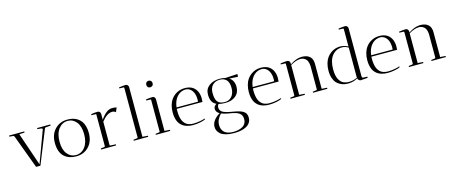

<svg xmlns="http://www.w3.org/2000/svg" viewBox="-51 -1537 6127 2574"><g transform="rotate(-15 3012.0 -250.0)"><path d="M274.9 0 101.1 -467.8Q95.2 -477.5 85.9 -479L34.2 -483.9Q34.2 -486.8 33.7 -491.7Q33.2 -496.6 33.2 -499L244.1 -500Q244.1 -499 244.6 -492.2Q245.1 -485.4 245.1 -484.9L170.9 -480L328.1 -21L492.2 -463.9Q494.6 -469.2 488.5 -473.6Q482.4 -478 475.1 -479L422.9 -483.9Q422.9 -486.8 422.4 -491.7Q421.9 -496.6 421.9 -499L606 -500Q606 -499 606.4 -492.2Q606.9 -485.4 606.9 -484.9L526.9 -476.1L335 0Z M600.6 -244.1Q600.6 -362.8 669.2 -433.3Q737.8 -503.9 842.8 -503.9Q881.8 -503.9 915.5 -495.8Q949.2 -487.8 979 -469Q1008.8 -450.2 1030 -422.1Q1051.3 -394 1063.5 -351.6Q1075.7 -309.1 1075.7 -255.9Q1075.7 -137.2 1007.1 -66.7Q938.5 3.9 833.5 3.9Q784.2 3.9 743.4 -9.5Q702.6 -22.9 669.9 -51.3Q637.2 -79.6 618.9 -128.9Q600.6 -178.2 600.6 -244.1ZM665.5 -244.1Q665.5 -133.8 713.1 -74Q760.7 -14.2 833.5 -14.2Q910.2 -14.2 960.4 -78.9Q1010.7 -143.6 1010.7 -255.9Q1010.7 -365.7 963.1 -425.8Q915.5 -485.8 842.8 -485.8Q766.1 -485.8 715.8 -420.7Q665.5 -355.5 665.5 -244.1Z M1301.8 -459V-378.9Q1380.9 -494.6 1456.5 -497.1Q1490.7 -499 1524.4 -490.2L1498.5 -430.2Q1479.5 -449.2 1449.7 -449.2Q1377.9 -448.2 1301.8 -352.1V-20L1386.7 -15.1Q1386.7 -14.6 1386.2 -7.6Q1385.7 -0.5 1385.7 0L1175.8 1Q1175.8 -8.3 1176.8 -13.2L1228.5 -20Q1236.8 -21 1236.8 -34.2V-467.8Q1234.9 -475.1 1230.5 -475.1L1170.4 -477.1L1171.4 -491.2Q1224.1 -500 1261.7 -500Q1281.2 -500 1291.5 -487.1Q1301.8 -474.1 1301.8 -459Z M1756.3 -709V-20L1831.5 -15.1Q1831.5 -14.6 1831.1 -7.6Q1830.6 -0.5 1830.6 0L1629.4 1Q1629.4 -1.5 1629.9 -6.1Q1630.4 -10.7 1630.4 -13.2L1682.6 -20Q1689.5 -21 1691.4 -29.8V-713.9Q1691.4 -725.1 1685.5 -725.1L1624.5 -727.1L1625.5 -741.2Q1687 -750 1716.3 -750Q1735.4 -750 1745.8 -737.1Q1756.3 -724.1 1756.3 -709Z M2062 -459V-20L2137.2 -15.1Q2137.2 -14.6 2136.7 -7.6Q2136.2 -0.5 2136.2 0L1936 1Q1936 -8.3 1937 -13.2L1989.3 -20Q1995.1 -20 1997.1 -28.8V-467.8Q1995.1 -475.1 1991.2 -475.1L1931.2 -477.1L1932.1 -491.2Q1984.9 -500 2022 -500Q2041.5 -500 2051.8 -487.1Q2062 -474.1 2062 -459ZM1986.3 -679.2Q1986.3 -700.2 1998 -712.6Q2009.8 -725.1 2028.3 -725.1Q2049.3 -725.1 2061.8 -712.6Q2074.2 -700.2 2074.2 -679.2Q2074.2 -657.7 2061 -645.8Q2047.9 -633.8 2028.3 -633.8Q2008.3 -633.8 1997.3 -646.7Q1986.3 -659.7 1986.3 -679.2Z M2654.8 -263.2H2297.9Q2296.9 -252 2296.9 -230Q2296.9 -190.9 2302.5 -158.7Q2308.1 -126.5 2317.4 -104.5Q2326.7 -82.5 2340.1 -65.9Q2353.5 -49.3 2367.9 -39.6Q2382.3 -29.8 2399.7 -23.9Q2417 -18.1 2432.4 -16.1Q2447.8 -14.2 2464.8 -14.2Q2509.3 -14.2 2558.8 -23.7Q2608.4 -33.2 2623 -41L2629.9 -30.8Q2606.4 -16.1 2554.4 -6.1Q2502.4 3.9 2455.1 3.9Q2433.6 3.9 2413.8 1.7Q2394 -0.5 2370.8 -7.3Q2347.7 -14.2 2328.4 -24.7Q2309.1 -35.2 2290.8 -53.2Q2272.5 -71.3 2259.8 -95Q2247.1 -118.7 2239.5 -153.1Q2231.9 -187.5 2231.9 -229Q2231.9 -283.7 2245.1 -329.6Q2258.3 -375.5 2280.3 -406.5Q2302.2 -437.5 2332.3 -459.5Q2362.3 -481.4 2394.8 -492.2Q2427.2 -502.9 2461.9 -503.9Q2567.4 -506.8 2617.7 -441.2Q2668 -375.5 2654.8 -263.2ZM2446.8 -480Q2390.6 -468.8 2350.3 -418Q2310.1 -367.2 2299.8 -282.2H2598.1Q2604 -345.2 2587.4 -394Q2570.8 -442.9 2533.7 -466.8Q2496.6 -490.7 2446.8 -480Z M2751 -338.9Q2751 -416 2808.8 -460Q2866.7 -503.9 2957 -503.9Q2999 -503.9 3037.1 -494.1L3204.1 -503.9L3202.1 -465.8L3083 -473.1Q3147.9 -431.6 3147.9 -341.8Q3147.9 -260.7 3092.8 -215.8Q3037.6 -170.9 2951.2 -170.9Q2895 -170.9 2856 -181.2Q2838.9 -161.6 2838.9 -137.2Q2838.9 -118.2 2846.4 -103Q2854 -87.9 2865.7 -77.9Q2877.4 -67.9 2897 -60.1Q2916.5 -52.2 2934.8 -47.6Q2953.1 -43 2979 -38.1Q2989.7 -36.1 3010.7 -32.2Q3033.2 -28.3 3044.4 -26.1Q3055.7 -23.9 3075.4 -19.5Q3095.2 -15.1 3105.5 -11.5Q3115.7 -7.8 3131.3 -1.7Q3147 4.4 3155 10.5Q3163.1 16.6 3173.3 25.9Q3183.6 35.2 3188.5 45.7Q3193.4 56.2 3196.8 69.6Q3200.2 83 3200.2 99.1Q3200.2 133.3 3185.8 160.2Q3171.4 187 3147.9 203.6Q3124.5 220.2 3092 231Q3059.6 241.7 3026.4 245.8Q2993.2 250 2956.1 250Q2892.6 250 2845.2 237.1Q2797.9 224.1 2772 201.9Q2746.1 179.7 2734.4 153.1Q2722.7 126.5 2724.1 96.2Q2726.1 51.3 2756.3 11.7Q2786.6 -27.8 2837.9 -58.1Q2789.1 -85.4 2789.1 -129.9Q2789.1 -167.5 2829.1 -190.9Q2788.1 -209 2769.5 -245.4Q2751 -281.7 2751 -338.9ZM3007.3 -14.2Q3000.5 -15.6 2973.6 -20Q2946.8 -24.4 2931.6 -27.6Q2916.5 -30.8 2893.6 -36.9Q2870.6 -43 2854 -49.8Q2821.3 -14.2 2805.2 20Q2789.1 54.2 2789.1 95.2Q2789.1 157.2 2828.6 194.6Q2868.2 231.9 2954.1 231.9Q2988.8 231.9 3019.3 225.3Q3049.8 218.8 3076.9 204.3Q3104 189.9 3119.6 163.8Q3135.3 137.7 3135.3 102.1Q3135.3 73.7 3125.5 53.2Q3115.7 32.7 3096.9 19.8Q3078.1 6.8 3057.4 -0.7Q3036.6 -8.3 3007.3 -14.2ZM2815.9 -341.8Q2815.9 -259.3 2845.2 -221.7Q2874.5 -184.1 2947.3 -184.1Q3005.4 -184.1 3042.7 -227.5Q3080.1 -271 3080.1 -345.2Q3080.1 -418.5 3047.6 -454.8Q3015.1 -491.2 2954.1 -491.2Q2892.1 -491.2 2854 -452.6Q2815.9 -414.1 2815.9 -341.8Z M3711.4 -263.2H3354.5Q3353.5 -252 3353.5 -230Q3353.5 -190.9 3359.1 -158.7Q3364.7 -126.5 3374 -104.5Q3383.3 -82.5 3396.7 -65.9Q3410.2 -49.3 3424.6 -39.6Q3439 -29.8 3456.3 -23.9Q3473.6 -18.1 3489 -16.1Q3504.4 -14.2 3521.5 -14.2Q3565.9 -14.2 3615.5 -23.7Q3665 -33.2 3679.7 -41L3686.5 -30.8Q3663.1 -16.1 3611.1 -6.1Q3559.1 3.9 3511.7 3.9Q3490.2 3.9 3470.5 1.7Q3450.7 -0.5 3427.5 -7.3Q3404.3 -14.2 3385 -24.7Q3365.7 -35.2 3347.4 -53.2Q3329.1 -71.3 3316.4 -95Q3303.7 -118.7 3296.1 -153.1Q3288.6 -187.5 3288.6 -229Q3288.6 -283.7 3301.8 -329.6Q3314.9 -375.5 3336.9 -406.5Q3358.9 -437.5 3388.9 -459.5Q3418.9 -481.4 3451.4 -492.2Q3483.9 -502.9 3518.6 -503.9Q3624 -506.8 3674.3 -441.2Q3724.6 -375.5 3711.4 -263.2ZM3503.4 -480Q3447.3 -468.8 3407 -418Q3366.7 -367.2 3356.4 -282.2H3654.8Q3660.6 -345.2 3644 -394Q3627.4 -442.9 3590.3 -466.8Q3553.2 -490.7 3503.4 -480Z M3866.7 -466.8Q3865.2 -475.1 3860.4 -475.1L3799.3 -477.1L3800.3 -491.2Q3861.8 -500 3891.6 -500Q3908.7 -500 3918.9 -489.3Q3929.2 -478.5 3930.7 -464.8H3931.6V-443.8Q4015.1 -500.5 4088.4 -502.9Q4098.6 -503.4 4108.2 -502.9Q4117.7 -502.4 4134.3 -500Q4150.9 -497.6 4164.6 -492.7Q4178.2 -487.8 4193.4 -477.5Q4208.5 -467.3 4219 -453.6Q4229.5 -439.9 4236.6 -417.7Q4243.7 -395.5 4243.7 -368.2V-20L4318.4 -15.1Q4318.4 -14.6 4317.9 -7.6Q4317.4 -0.5 4317.4 0L4117.7 1Q4117.7 -8.3 4118.7 -13.2L4170.4 -20Q4178.7 -21 4178.7 -34.2V-342.8Q4178.7 -371.6 4173.1 -394.5Q4167.5 -417.5 4159.7 -431.6Q4151.9 -445.8 4139.4 -455.8Q4127 -465.8 4117.7 -470.5Q4108.4 -475.1 4095.7 -477.5Q4083 -480 4078.1 -480Q4073.2 -480 4066.4 -480Q4064.9 -480 4064.5 -480Q4005.4 -477.5 3931.6 -433.1V-20L4006.3 -15.1Q4006.3 -14.6 4005.9 -7.6Q4005.4 -0.5 4005.4 0L3804.7 1Q3804.7 -1.5 3805.2 -6.1Q3805.7 -10.7 3805.7 -13.2L3857.4 -20Q3866.7 -21 3866.7 -34.2Z M4802.7 -709V-51.8Q4802.7 -21 4818.8 -21L4878.4 -18.1L4877.4 -2.9Q4870.1 -2 4832.3 1.5Q4794.4 4.9 4777.8 4.9Q4767.1 3.9 4754.4 -6.1Q4741.7 -16.1 4739.7 -32.2Q4683.1 3.9 4607.4 3.9Q4580.1 3.9 4554.4 -0.7Q4528.8 -5.4 4498.5 -20.8Q4468.3 -36.1 4446.3 -60.5Q4424.3 -85 4409.4 -128.7Q4394.5 -172.4 4394.5 -230Q4394.5 -284.7 4407.7 -330.3Q4420.9 -376 4442.9 -406.7Q4464.8 -437.5 4494.4 -459.5Q4523.9 -481.4 4555.2 -491.9Q4586.4 -502.4 4619.6 -503.9Q4678.7 -504.9 4737.8 -475.1V-713.9Q4737.8 -725.1 4731.4 -725.1L4670.4 -727.1L4671.4 -741.2Q4732.9 -750 4762.7 -750Q4781.7 -750 4792.2 -737.1Q4802.7 -724.1 4802.7 -709ZM4620.6 -14.2Q4683.1 -14.2 4737.8 -41V-459Q4694.8 -485.8 4650.4 -485.8Q4564.5 -485.8 4512 -419.7Q4459.5 -353.5 4459.5 -231Q4459.5 -185.5 4466.8 -149.4Q4474.1 -113.3 4487.1 -90.6Q4500 -67.9 4515.4 -52Q4530.8 -36.1 4550 -28.3Q4569.3 -20.5 4585.9 -17.3Q4602.5 -14.2 4620.6 -14.2Z M5356 -263.2H4999Q4998 -252 4998 -230Q4998 -190.9 5003.7 -158.7Q5009.3 -126.5 5018.6 -104.5Q5027.8 -82.5 5041.3 -65.9Q5054.7 -49.3 5069.1 -39.6Q5083.5 -29.8 5100.8 -23.9Q5118.2 -18.1 5133.5 -16.1Q5148.9 -14.2 5166 -14.2Q5210.4 -14.2 5260 -23.7Q5309.6 -33.2 5324.2 -41L5331.1 -30.8Q5307.6 -16.1 5255.6 -6.1Q5203.6 3.9 5156.2 3.9Q5134.8 3.9 5115 1.7Q5095.2 -0.5 5072 -7.3Q5048.8 -14.2 5029.5 -24.7Q5010.3 -35.2 4991.9 -53.2Q4973.6 -71.3 4960.9 -95Q4948.2 -118.7 4940.7 -153.1Q4933.1 -187.5 4933.1 -229Q4933.1 -283.7 4946.3 -329.6Q4959.5 -375.5 4981.4 -406.5Q5003.4 -437.5 5033.4 -459.5Q5063.5 -481.4 5095.9 -492.2Q5128.4 -502.9 5163.1 -503.9Q5268.6 -506.8 5318.8 -441.2Q5369.1 -375.5 5356 -263.2ZM5147.9 -480Q5091.8 -468.8 5051.5 -418Q5011.2 -367.2 5001 -282.2H5299.3Q5305.2 -345.2 5288.6 -394Q5272 -442.9 5234.9 -466.8Q5197.8 -490.7 5147.9 -480Z M5511.2 -466.8Q5509.8 -475.1 5504.9 -475.1L5443.8 -477.1L5444.8 -491.2Q5506.3 -500 5536.1 -500Q5553.2 -500 5563.5 -489.3Q5573.7 -478.5 5575.2 -464.8H5576.2V-443.8Q5659.7 -500.5 5732.9 -502.9Q5743.2 -503.4 5752.7 -502.9Q5762.2 -502.4 5778.8 -500Q5795.4 -497.6 5809.1 -492.7Q5822.8 -487.8 5837.9 -477.5Q5853 -467.3 5863.5 -453.6Q5874 -439.9 5881.1 -417.7Q5888.2 -395.5 5888.2 -368.2V-20L5962.9 -15.1Q5962.9 -14.6 5962.4 -7.6Q5961.9 -0.5 5961.9 0L5762.2 1Q5762.2 -8.3 5763.2 -13.2L5814.9 -20Q5823.2 -21 5823.2 -34.2V-342.8Q5823.2 -371.6 5817.6 -394.5Q5812 -417.5 5804.2 -431.6Q5796.4 -445.8 5783.9 -455.8Q5771.5 -465.8 5762.2 -470.5Q5752.9 -475.1 5740.2 -477.5Q5727.5 -480 5722.7 -480Q5717.8 -480 5710.9 -480Q5709.5 -480 5709 -480Q5649.9 -477.5 5576.2 -433.1V-20L5650.9 -15.1Q5650.9 -14.6 5650.4 -7.6Q5649.9 -0.5 5649.9 0L5449.2 1Q5449.2 -1.5 5449.7 -6.1Q5450.2 -10.7 5450.2 -13.2L5502 -20Q5511.2 -21 5511.2 -34.2Z"/></g></svg>

Font: Antic Didone
Style: Regular
Weight: 400
Designer: Santiago Orozco
Foundry: Santiago Orozco
Version: Version 2.000